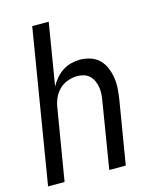

<svg xmlns="http://www.w3.org/2000/svg" viewBox="-111 -812 722 888"><g transform="rotate(-15 250.0 -367.5)"><path d="M8 0 129 -735H208L159 -438Q170 -458 184.5 -475Q199 -492 218 -504.5Q237 -517 258.5 -522.5Q280 -528 301 -528Q327 -528 351.5 -520Q376 -512 393.5 -494.5Q411 -477 420.5 -454Q430 -431 434 -405.5Q438 -380 436 -353.5Q434 -327 430 -301L380 0H301L352 -312Q355 -329 356.5 -346Q358 -363 355.5 -379.5Q353 -396 346.5 -411Q340 -426 329 -437Q318 -448 302.5 -453Q287 -458 270 -458Q247 -458 223.5 -449.5Q200 -441 182.5 -423.5Q165 -406 155.5 -383Q146 -360 143 -337L87 0Z"/></g></svg>

Font: Iosevka Term Curly Oblique
Style: Regular
Weight: 400
Italic angle: -9°
Designer: Belleve Invis
Foundry: Belleve Invis
Version: Version 32.3.0